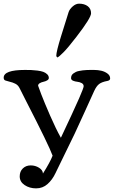

<svg xmlns="http://www.w3.org/2000/svg" viewBox="-42 -847 617 1041"><path d="M386.7 -827.1Q415.5 -827.1 433.6 -813.5Q451.7 -799.8 451.7 -774.9Q451.7 -750 372.1 -647Q326.7 -587.9 301.8 -563Q277.8 -539.1 270 -535.2L263.2 -542V-544.4Q263.2 -566.9 288.1 -647.5Q325.2 -767.6 330.1 -781.7Q335.4 -797.4 352.3 -812.3Q369.1 -827.1 386.7 -827.1ZM343.3 -423.3Q343.3 -431.6 346.4 -438Q349.6 -444.3 356.2 -449Q362.8 -453.6 369.6 -457Q376.5 -460.4 387.7 -462.4Q398.9 -464.4 407 -465.6Q415 -466.8 428.2 -467.3Q441.4 -467.8 448.2 -467.8Q455.1 -467.8 467.8 -467.8Q488.8 -467.8 507.6 -463.4Q526.4 -459 540.8 -448.2Q555.2 -437.5 555.2 -421.9Q555.2 -411.1 540.5 -408.2Q510.3 -402.8 495.4 -391.4Q480.5 -379.9 468.3 -353Q452.1 -318.4 418.9 -244.1Q385.7 -169.9 363.3 -123L258.3 92.8Q241.7 127.9 215.6 151.1Q189.5 174.3 153.8 174.3Q118.2 174.3 91.6 156.5Q64.9 138.7 64.9 109.4Q64.9 82.5 81.8 66.2Q98.6 49.8 124.5 49.8Q149.4 49.8 169.7 62.5Q189.9 75.2 190.9 93.8Q230 31.7 243.2 -2.9Q222.7 -59.6 100.6 -296.9Q76.7 -343.3 65.4 -366.7Q61 -376 55.4 -382.3Q49.8 -388.7 41 -393.1Q32.2 -397.5 26.4 -399.4Q20.5 -401.4 7.3 -404.8Q-5.9 -408.2 -11.7 -410.2Q-22 -413.1 -22 -425.8Q-22 -467.8 93.3 -467.8Q112.8 -467.8 127 -467.3Q141.1 -466.8 160.6 -464.4Q180.2 -461.9 192.4 -457.5Q204.6 -453.1 213.6 -444.6Q222.7 -436 222.7 -424.3Q222.7 -416.5 213.6 -411.1Q204.6 -405.8 193.6 -403.6Q182.6 -401.4 173.6 -396Q164.6 -390.6 164.6 -382.3Q164.6 -380.4 181.6 -335.9Q198.7 -291.5 229.5 -220.7Q260.3 -149.9 288.1 -100.1Q356.4 -244.6 386.7 -313.5Q411.6 -370.6 411.6 -379.4Q411.6 -390.6 400.9 -396.5Q390.1 -402.3 377.4 -403.6Q364.7 -404.8 354 -409.4Q343.3 -414.1 343.3 -423.3Z"/></svg>

Font: Corben
Style: Regular
Weight: 400
Designer: vernon adams
Foundry: vernon adams
Version: Version 1.100